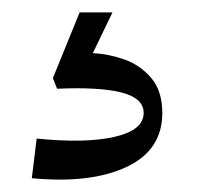

<svg xmlns="http://www.w3.org/2000/svg" viewBox="-20 -20 320 309"><path d="M129.4 65.5Q155.4 66.9 180.4 75.8Q205.4 84.6 223.3 105.4Q241.2 126.2 241.2 161.8Q241.2 221.9 183.4 248.8Q125.6 275.8 31.2 266.8L39 203Q117.8 211 164.5 200.2Q211.2 189.4 211.2 161.8Q211.2 138.1 175.8 128.9Q140.2 119.8 71.9 122.8L65.1 105.8L108.1 0H161Z"/></svg>

Font: Space Cowgirl
Style: Regular
Weight: 400
Designer: Valery Marier
Foundry: Valery Marier
Version: Version 1.000